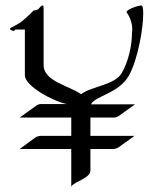

<svg xmlns="http://www.w3.org/2000/svg" viewBox="-20 -667 560 701"><path d="M51.8 -123H240.2V14.2C251 -4.9 310.1 -16.1 310.1 -43.9V-123H395C398.9 -123 405.8 -125 411.1 -127.9L471.2 -170.9H310.1V-237.8H396C400.9 -237.8 409.2 -240.2 413.1 -243.2L473.1 -286.1H312C329.1 -317.9 412.1 -325.2 450.2 -390.1C483.9 -451.2 502.9 -563 502.9 -617.2C502.9 -640.1 500 -647 496.1 -647C483.9 -647 441.9 -632.8 441.9 -622.1C448.2 -615.2 467.8 -582 461.9 -546.9C461.9 -500 448.2 -440.9 424.8 -400.9C398.9 -356 316.9 -353 275.9 -323.2C232.9 -354 139.2 -370.1 139.2 -429.2V-627.9C139.2 -642.1 139.2 -647 136.2 -647C129.9 -647 124 -638.2 120.1 -633.8C113.8 -628.9 103 -628.9 103 -628.9C103 -628.9 83 -607.9 62 -590.8C44.9 -576.2 16.1 -565.9 16.1 -562C16.1 -558.1 26.9 -554.2 29.8 -554.2C34.2 -554.2 35.2 -559.1 35.2 -559.1H70.8V-392.1C70.8 -352.1 176.8 -295.9 224.1 -287.1H127.9C124 -287.1 116.2 -284.2 111.8 -280.8L51.8 -237.8H240.2V-170.9H127.9C124 -170.9 116.2 -168.9 111.8 -167Z"/></svg>

Font: Pierce
Style: Roman
Weight: 500
Version: Version 0.2.0